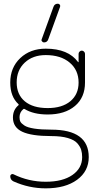

<svg xmlns="http://www.w3.org/2000/svg" viewBox="-20 -824 537 1051"><path d="M241.2 -232.4Q320.3 -232.4 365.2 -270Q410.2 -307.6 410.2 -372.1Q410.2 -440.4 361.3 -481.4Q312.5 -522.5 230.5 -522.5Q159.2 -522.5 115.2 -481Q71.3 -439.5 71.3 -373Q71.3 -306.6 115.7 -269.5Q160.2 -232.4 241.2 -232.4ZM260.7 -79.1Q152.3 -79.1 101.6 -103Q50.8 -127 50.8 -180.7Q50.8 -222.7 81.1 -248Q84 -251 81.1 -253.9Q36.1 -294.9 36.1 -372.1Q36.1 -454.1 90.8 -505.9Q145.5 -557.6 230.5 -557.6Q353.5 -557.6 407.2 -484.4Q408.2 -483.4 409.2 -483.4Q410.2 -483.4 410.2 -484.4V-529.3Q410.2 -536.1 415.5 -541.5Q420.9 -546.9 427.7 -546.9Q434.6 -546.9 439.9 -541.5Q445.3 -536.1 445.3 -529.3V-372.1Q445.3 -290 390.1 -243.7Q335 -197.3 241.2 -197.3Q163.1 -197.3 114.3 -227.5Q110.4 -229.5 107.4 -226.6Q86.9 -209 86.9 -182.6Q86.9 -167 91.8 -157.7Q96.7 -148.4 113.3 -137.2Q129.9 -126 167.5 -120.1Q205.1 -114.3 260.7 -114.3Q465.8 -114.3 465.8 36.1Q465.8 113.3 401.9 160.2Q337.9 207 230.5 207Q138.7 207 53.7 168.9Q36.1 160.2 36.1 140.6Q36.1 133.8 42 130.4Q47.9 127 53.7 129.9Q136.7 170.9 230.5 170.9Q323.2 170.9 376.5 133.8Q429.7 96.7 429.7 36.1Q429.7 13.7 424.3 -3.9Q418.9 -21.5 403.3 -39.6Q387.7 -57.6 351.6 -68.4Q315.4 -79.1 260.7 -79.1ZM296.9 -803.7Q303.7 -803.7 307.6 -797.9Q309.6 -794.9 309.6 -791Q309.6 -789.1 308.6 -786.1L244.1 -608.4Q238.3 -591.8 220.7 -591.8Q213.9 -591.8 210 -597.7Q207 -600.6 207 -604.5Q207 -606.4 208 -608.4L272.5 -786.1Q278.3 -803.7 296.9 -803.7Z"/></svg>

Font: Gen Jyuu Gothic ExtraLight
Style: Regular
Weight: 100
Designer: [Source Han Sans]
Ryoko NISHIZUKA  (kana & ideographs); Paul D. Hunt (Latin, Greek & Cyrillic); Wenlong ZHANG  (bopomofo
Version: Version 1.002.20150607